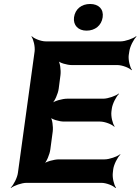

<svg xmlns="http://www.w3.org/2000/svg" viewBox="-20 -919 706 965"><path d="M540 -358 542 -373C545 -397 564 -434 578 -447L577 -449C562 -437 523 -423 499 -423H318C294 -423 253 -412 239 -399L240 -397C255 -409 272 -449 275 -473L284 -542C287 -566 282 -606 271 -618L268 -616C278 -603 317 -592 341 -592H570C594 -592 630 -578 641 -566L643 -568C633 -581 624 -618 627 -642L630 -661C633 -685 652 -722 666 -735L664 -737C649 -725 610 -711 586 -711H210C186 -711 151 -725 140 -737L138 -735C148 -722 157 -685 154 -661L70 -50C67 -26 48 11 34 24L35 26C50 14 89 0 113 0H490C514 0 549 14 560 26L563 24C553 11 544 -26 547 -50L549 -68C552 -92 571 -129 585 -142L584 -144C569 -132 530 -118 506 -118H276C252 -118 211 -107 197 -94L199 -92C214 -104 230 -144 233 -168L245 -258C248 -282 243 -322 232 -334L229 -332C239 -319 278 -308 302 -308H483C507 -308 543 -294 554 -282L556 -284C546 -297 537 -334 540 -358ZM415 -765C458 -765 490 -791 496 -832C502 -873 476 -899 433 -899C390 -899 358 -874 352 -832C347 -792 373 -765 415 -765Z"/></svg>

Font: Asimov
Style: EdgeIt
Weight: 500
Designer: Google
Version: Version 2.000980: 2014